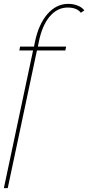

<svg xmlns="http://www.w3.org/2000/svg" viewBox="-32 -760 456 993"><path d="M139 -499H68L72 -519H144L148 -540Q167 -634 213 -687Q259 -740 321 -740Q348 -740 371 -730.5Q394 -721 404 -706L386 -694Q366 -721 318 -721Q264 -721 224.5 -674Q185 -627 168 -540L164 -519H310L306 -499H159L8 213H-12Z"/></svg>

Font: Raleway-v4020 Thin
Style: Italic
Weight: 250
Italic angle: -12°
Designer: Matt McInerney, Pablo Impallari, Rodrigo Fuenzalida
Foundry: Matt McInerney, Pablo Impallari, Rodrigo Fuenzalida
Version: Version 4.020;PS 004.020;hotconv 1.0.88;makeotf.lib2.5.64775